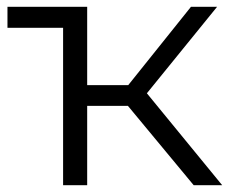

<svg xmlns="http://www.w3.org/2000/svg" viewBox="-20 -546 686 566"><path d="M551 0 357 -234H237V0H166V-464H2V-526H237V-295H358L543 -526H620L413 -271L635 0Z"/></svg>

Font: Montserrat Alternates
Style: Regular
Weight: 400
Designer: Julieta Ulanovsky
Foundry: Julieta Ulanovsky
Version: Version 7.200;PS 007.200;hotconv 1.0.88;makeotf.lib2.5.64775